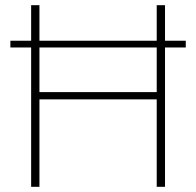

<svg xmlns="http://www.w3.org/2000/svg" viewBox="-20 -720 756 740"><path d="M696 -537H616V0H584V-337H132V0H100V-537H20V-563H100V-700H132V-563H584V-700H616V-563H696ZM584 -537H132V-365H584Z"/></svg>

Font: KoHo ExtraLight
Style: Regular
Weight: 275
Version: Version 1.000; ttfautohint (v1.6)